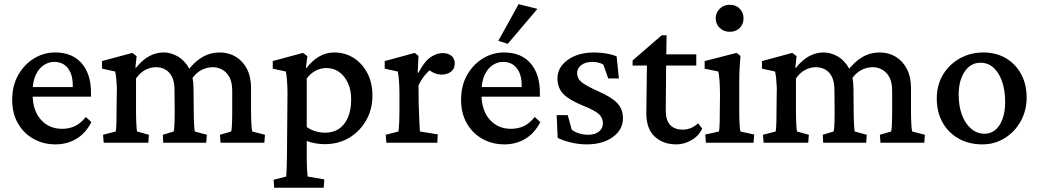

<svg xmlns="http://www.w3.org/2000/svg" viewBox="-20 -681 4956 916"><path d="M245.1 7.8Q186.5 7.8 139.6 -18.6Q92.8 -44.9 65.4 -92.8Q38.1 -140.6 38.1 -204.1Q38.1 -273.4 67.4 -324.2Q96.7 -375 144 -403.3Q191.4 -431.6 246.1 -430.7Q326.2 -429.7 370.1 -378.4Q414.1 -327.1 414.1 -239.3V-219.7H119.1V-265.6H339.8L327.1 -249V-274.4Q327.1 -326.2 303.7 -356Q280.3 -385.7 238.3 -385.7Q211.9 -385.7 188.5 -370.1Q165 -354.5 150.4 -323.2Q135.7 -292 135.7 -245.1V-230.5Q135.7 -154.3 174.8 -110.4Q213.9 -66.4 276.4 -66.4Q309.6 -66.4 336.9 -79.1Q364.3 -91.8 389.6 -123L416 -98.6Q388.7 -44.9 344.2 -18.6Q299.8 7.8 245.1 7.8Z M474.6 0 471.7 -38.1 532.2 -53.7Q533.2 -58.6 534.2 -70.3Q535.2 -82 535.6 -103Q536.1 -124 536.1 -155.3L537.1 -230.5Q538.1 -251 537.1 -271Q536.1 -291 534.2 -309.1Q532.2 -327.1 529.3 -339.8L466.8 -353.5V-389.6L611.3 -428.7L631.8 -413.1L626 -358.4L628.9 -357.4Q660.2 -396.5 692.9 -413.6Q725.6 -430.7 760.7 -430.7Q795.9 -430.7 828.6 -411.6Q861.3 -392.6 882.3 -354.5Q903.3 -316.4 903.3 -256.8L904.3 -154.3Q904.3 -120.1 905.8 -91.8Q907.2 -63.5 909.2 -53.7L966.8 -38.1L963.9 0H758.8L756.8 -38.1L808.6 -53.7Q810.5 -61.5 811.5 -74.7Q812.5 -87.9 813 -106.9Q813.5 -126 813.5 -149.4L812.5 -252Q812.5 -291 800.3 -314.9Q788.1 -338.9 768.1 -349.6Q748 -360.4 724.6 -360.4Q697.3 -360.4 672.4 -347.2Q647.5 -334 628.9 -306.6V-160.2Q628.9 -120.1 630.4 -91.3Q631.8 -62.5 633.8 -53.7L690.4 -38.1L687.5 0ZM1032.2 0 1029.3 -38.1 1083 -53.7Q1085 -61.5 1085.9 -74.7Q1086.9 -87.9 1087.4 -106.9Q1087.9 -126 1087.9 -149.4V-248Q1087.9 -289.1 1074.2 -313.5Q1060.5 -337.9 1039.6 -349.1Q1018.6 -360.4 996.1 -360.4Q965.8 -360.4 939.5 -346.2Q913.1 -332 893.6 -301.8L872.1 -338.9Q906.2 -385.7 944.8 -408.2Q983.4 -430.7 1028.3 -430.7Q1071.3 -430.7 1105 -410.2Q1138.7 -389.6 1158.2 -352.1Q1177.7 -314.5 1177.7 -261.7V-154.3Q1177.7 -120.1 1179.2 -91.8Q1180.7 -63.5 1183.6 -53.7L1244.1 -38.1L1241.2 0Z M1288.1 214.8 1285.2 176.8 1345.7 161.1Q1345.7 156.2 1346.7 143.1Q1347.7 129.9 1348.1 108.4Q1348.6 86.9 1349.1 57.6Q1349.6 28.3 1349.6 -8.8L1351.6 -234.4Q1351.6 -263.7 1349.6 -292Q1347.7 -320.3 1343.8 -339.8L1281.2 -353.5V-389.6L1425.8 -428.7L1446.3 -413.1L1439.5 -357.4L1442.4 -356.4Q1468.8 -391.6 1502 -411.1Q1535.2 -430.7 1574.2 -430.7Q1626 -430.7 1667 -404.8Q1708 -378.9 1732.4 -332.5Q1756.8 -286.1 1756.8 -224.6Q1756.8 -160.2 1727.5 -107.9Q1698.2 -55.7 1647 -24.4Q1595.7 6.8 1528.3 6.8Q1507.8 6.8 1484.9 2.9Q1461.9 -1 1443.4 -8.8V60.5Q1443.4 96.7 1444.8 124Q1446.3 151.4 1447.3 161.1L1527.3 174.8L1524.4 214.8ZM1531.2 -47.9Q1568.4 -47.9 1595.7 -65.4Q1623 -83 1638.7 -117.7Q1654.3 -152.3 1655.3 -202.1Q1656.2 -250 1640.1 -284.7Q1624 -319.3 1597.7 -337.9Q1571.3 -356.4 1538.1 -356.4Q1509.8 -356.4 1485.8 -343.8Q1461.9 -331.1 1443.4 -306.6V-75.2Q1460 -62.5 1483.4 -55.2Q1506.8 -47.9 1531.2 -47.9Z M1823.2 0 1820.3 -38.1 1880.9 -53.7Q1881.8 -57.6 1882.8 -70.3Q1883.8 -83 1884.8 -104.5Q1885.7 -126 1885.7 -155.3V-230.5Q1885.7 -262.7 1883.8 -291.5Q1881.8 -320.3 1877.9 -339.8L1815.4 -353.5V-389.6L1959 -428.7L1976.6 -414.1L1972.7 -334L1975.6 -333Q2004.9 -388.7 2034.2 -408.2Q2063.5 -427.7 2091.8 -427.7Q2116.2 -427.7 2132.8 -415.5Q2149.4 -403.3 2149.4 -377.9Q2149.4 -352.5 2131.3 -338.9Q2113.3 -325.2 2087.9 -325.2Q2068.4 -325.2 2051.3 -332.5Q2034.2 -339.8 2017.6 -356.4L2037.1 -351.6Q2021.5 -339.8 2005.4 -320.3Q1989.3 -300.8 1976.6 -273.4L1977.5 -186.5Q1978.5 -158.2 1979.5 -131.3Q1980.5 -104.5 1981.4 -84Q1982.4 -63.5 1983.4 -53.7L2068.4 -40L2066.4 0Z M2386.7 7.8Q2328.1 7.8 2281.2 -18.6Q2234.4 -44.9 2207 -92.8Q2179.7 -140.6 2179.7 -204.1Q2179.7 -273.4 2209 -324.2Q2238.3 -375 2285.6 -403.3Q2333 -431.6 2387.7 -430.7Q2467.8 -429.7 2511.7 -378.4Q2555.7 -327.1 2555.7 -239.3V-219.7H2260.7V-265.6H2481.4L2468.8 -249V-274.4Q2468.8 -326.2 2445.3 -356Q2421.9 -385.7 2379.9 -385.7Q2353.5 -385.7 2330.1 -370.1Q2306.6 -354.5 2292 -323.2Q2277.3 -292 2277.3 -245.1V-230.5Q2277.3 -154.3 2316.4 -110.4Q2355.5 -66.4 2418 -66.4Q2451.2 -66.4 2478.5 -79.1Q2505.9 -91.8 2531.2 -123L2557.6 -98.6Q2530.3 -44.9 2485.8 -18.6Q2441.4 7.8 2386.7 7.8ZM2402.3 -471.7 2357.4 -486.3 2454.1 -661.1 2543.9 -638.7Z M2779.3 7.8Q2742.2 7.8 2704.6 -1Q2667 -9.8 2640.6 -23.4L2635.7 -131.8H2688.5L2708 -61.5Q2742.2 -38.1 2786.1 -38.1Q2818.4 -38.1 2837.4 -53.2Q2856.4 -68.4 2856.4 -92.8Q2856.4 -117.2 2838.4 -135.3Q2820.3 -153.3 2766.6 -174.8Q2696.3 -203.1 2668 -232.4Q2639.6 -261.7 2639.6 -306.6Q2639.6 -342.8 2662.1 -370.6Q2684.6 -398.4 2723.6 -414.6Q2762.7 -430.7 2814.5 -430.7Q2842.8 -430.7 2872.1 -425.8Q2901.4 -420.9 2921.9 -412.1L2932.6 -306.6H2881.8L2858.4 -373Q2848.6 -378.9 2835 -382.3Q2821.3 -385.7 2806.6 -385.7Q2773.4 -385.7 2753.4 -370.6Q2733.4 -355.5 2733.4 -332Q2733.4 -305.7 2755.9 -288.1Q2778.3 -270.5 2835 -245.1Q2899.4 -216.8 2925.8 -188Q2952.1 -159.2 2952.1 -117.2Q2952.1 -62.5 2903.8 -27.3Q2855.5 7.8 2779.3 7.8Z M3330.1 -67.4Q3313.5 -32.2 3278.8 -12.2Q3244.1 7.8 3206.1 7.8Q3143.6 7.8 3103.5 -29.3Q3063.5 -66.4 3063.5 -140.6L3066.4 -368.2H2998V-392.6L3136.7 -512.7H3160.2L3158.2 -392.6L3156.2 -154.3Q3156.2 -107.4 3177.2 -85Q3198.2 -62.5 3237.3 -62.5Q3258.8 -62.5 3277.3 -70.8Q3295.9 -79.1 3310.5 -92.8ZM3115.2 -368.2V-421.9H3301.8V-368.2Z M3347.7 0 3344.7 -39.1 3410.2 -53.7Q3411.1 -57.6 3412.1 -68.8Q3413.1 -80.1 3413.6 -101.1Q3414.1 -122.1 3414.1 -155.3L3415 -224.6Q3415 -260.7 3413.1 -290.5Q3411.1 -320.3 3407.2 -339.8L3341.8 -353.5V-389.6L3494.1 -428.7L3512.7 -414.1Q3509.8 -383.8 3508.3 -353.5Q3506.8 -323.2 3506.8 -283.2V-160.2Q3506.8 -120.1 3508.3 -90.8Q3509.8 -61.5 3512.7 -53.7L3578.1 -39.1L3575.2 0ZM3461.9 -529.3Q3432.6 -529.3 3413.6 -547.9Q3394.5 -566.4 3394.5 -593.8Q3394.5 -620.1 3413.6 -639.2Q3432.6 -658.2 3461.9 -658.2Q3491.2 -658.2 3509.3 -639.2Q3527.3 -620.1 3527.3 -593.8Q3527.3 -566.4 3509.3 -547.9Q3491.2 -529.3 3461.9 -529.3Z M3623 0 3620.1 -38.1 3680.7 -53.7Q3681.6 -58.6 3682.6 -70.3Q3683.6 -82 3684.1 -103Q3684.6 -124 3684.6 -155.3L3685.5 -230.5Q3686.5 -251 3685.5 -271Q3684.6 -291 3682.6 -309.1Q3680.7 -327.1 3677.7 -339.8L3615.2 -353.5V-389.6L3759.8 -428.7L3780.3 -413.1L3774.4 -358.4L3777.3 -357.4Q3808.6 -396.5 3841.3 -413.6Q3874 -430.7 3909.2 -430.7Q3944.3 -430.7 3977.1 -411.6Q4009.8 -392.6 4030.8 -354.5Q4051.8 -316.4 4051.8 -256.8L4052.7 -154.3Q4052.7 -120.1 4054.2 -91.8Q4055.7 -63.5 4057.6 -53.7L4115.2 -38.1L4112.3 0H3907.2L3905.3 -38.1L3957 -53.7Q3959 -61.5 3960 -74.7Q3960.9 -87.9 3961.4 -106.9Q3961.9 -126 3961.9 -149.4L3960.9 -252Q3960.9 -291 3948.7 -314.9Q3936.5 -338.9 3916.5 -349.6Q3896.5 -360.4 3873 -360.4Q3845.7 -360.4 3820.8 -347.2Q3795.9 -334 3777.3 -306.6V-160.2Q3777.3 -120.1 3778.8 -91.3Q3780.3 -62.5 3782.2 -53.7L3838.9 -38.1L3835.9 0ZM4180.7 0 4177.7 -38.1 4231.4 -53.7Q4233.4 -61.5 4234.4 -74.7Q4235.4 -87.9 4235.8 -106.9Q4236.3 -126 4236.3 -149.4V-248Q4236.3 -289.1 4222.7 -313.5Q4209 -337.9 4188 -349.1Q4167 -360.4 4144.5 -360.4Q4114.3 -360.4 4087.9 -346.2Q4061.5 -332 4042 -301.8L4020.5 -338.9Q4054.7 -385.7 4093.3 -408.2Q4131.8 -430.7 4176.8 -430.7Q4219.7 -430.7 4253.4 -410.2Q4287.1 -389.6 4306.6 -352.1Q4326.2 -314.5 4326.2 -261.7V-154.3Q4326.2 -120.1 4327.6 -91.8Q4329.1 -63.5 4332 -53.7L4392.6 -38.1L4389.6 0Z M4667 7.8Q4602.5 7.8 4553.2 -20Q4503.9 -47.9 4476.6 -97.2Q4449.2 -146.5 4449.2 -210Q4449.2 -277.3 4480 -326.7Q4510.7 -376 4561 -403.3Q4611.3 -430.7 4670.9 -430.7Q4732.4 -430.7 4778.8 -403.3Q4825.2 -376 4851.6 -327.6Q4877.9 -279.3 4877.9 -215.8Q4877.9 -153.3 4849.6 -102.5Q4821.3 -51.8 4773.4 -22Q4725.6 7.8 4667 7.8ZM4676.8 -43Q4707 -43 4729 -61.5Q4751 -80.1 4763.2 -114.3Q4775.4 -148.4 4775.4 -192.4Q4775.4 -277.3 4743.2 -329.6Q4710.9 -381.8 4658.2 -381.8Q4611.3 -381.8 4582.5 -339.8Q4553.7 -297.9 4553.7 -228.5Q4553.7 -174.8 4569.3 -132.8Q4585 -90.8 4613.3 -66.9Q4641.6 -43 4676.8 -43Z"/></svg>

Font: Crimson Pro ExtraLight Medium
Style: Regular
Weight: 500
Version: Version 1.002